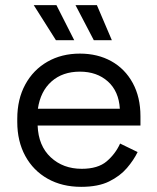

<svg xmlns="http://www.w3.org/2000/svg" viewBox="-20 -711 608 745"><path d="M47 -238V-250Q47 -326 78 -383Q109 -440 164 -471.5Q219 -503 290 -503Q359 -503 412 -473.5Q465 -444 495 -389Q525 -334 525 -260V-224H126Q129 -145 177 -100.5Q225 -56 297 -56Q360 -56 394 -85Q428 -114 446 -154L514 -121Q499 -90 472.5 -59Q446 -28 403.5 -7Q361 14 295 14Q221 14 165 -17.5Q109 -49 78 -106Q47 -163 47 -238ZM445 -289Q441 -357 398.5 -395Q356 -433 290 -433Q223 -433 180 -395Q137 -357 127 -289ZM197 -555 111 -691H199L268 -555ZM356 -691 414 -555H344L273 -691Z"/></svg>

Font: Space Grotesk Frontify
Style: Regular
Weight: 400
Designer: Florian Karsten
Version: Version 2.000